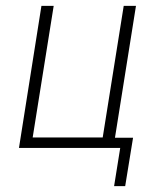

<svg xmlns="http://www.w3.org/2000/svg" viewBox="-20 -507 549 658"><path d="M371 131 392 0H45L122 -487H164L92 -36H332L404 -487H446L374 -35H436L409 131Z"/></svg>

Font: Nunito Sans 10pt Condensed ExtraLight
Style: Italic
Weight: 250
Width: 3
Italic angle: -9°
Designer: Vernon Adams
Foundry: Vernon Adams
Version: Version 3.101;gftools[0.9.27]